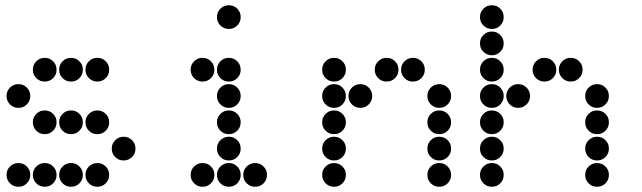

<svg xmlns="http://www.w3.org/2000/svg" viewBox="-20 -715 2440 730"><path d="M149 -495Q131 -495 118 -482Q105 -469 105 -451V-449Q105 -431 118 -418Q131 -405 149 -405H151Q169 -405 182 -418Q195 -431 195 -449V-451Q195 -469 182 -482Q169 -495 151 -495ZM249 -495Q231 -495 218 -482Q205 -469 205 -451V-449Q205 -431 218 -418Q231 -405 249 -405H251Q269 -405 282 -418Q295 -431 295 -449V-451Q295 -469 282 -482Q269 -495 251 -495ZM349 -495Q331 -495 318 -482Q305 -469 305 -451V-449Q305 -431 318 -418Q331 -405 349 -405H351Q369 -405 382 -418Q395 -431 395 -449V-451Q395 -469 382 -482Q369 -495 351 -495ZM49 -395Q31 -395 18 -382Q5 -369 5 -351V-349Q5 -331 18 -318Q31 -305 49 -305H51Q69 -305 82 -318Q95 -331 95 -349V-351Q95 -369 82 -382Q69 -395 51 -395ZM149 -295Q131 -295 118 -282Q105 -269 105 -251V-249Q105 -231 118 -218Q131 -205 149 -205H151Q169 -205 182 -218Q195 -231 195 -249V-251Q195 -269 182 -282Q169 -295 151 -295ZM249 -295Q231 -295 218 -282Q205 -269 205 -251V-249Q205 -231 218 -218Q231 -205 249 -205H251Q269 -205 282 -218Q295 -231 295 -249V-251Q295 -269 282 -282Q269 -295 251 -295ZM349 -295Q331 -295 318 -282Q305 -269 305 -251V-249Q305 -231 318 -218Q331 -205 349 -205H351Q369 -205 382 -218Q395 -231 395 -249V-251Q395 -269 382 -282Q369 -295 351 -295ZM449 -195Q431 -195 418 -182Q405 -169 405 -151V-149Q405 -131 418 -118Q431 -105 449 -105H451Q469 -105 482 -118Q495 -131 495 -149V-151Q495 -169 482 -182Q469 -195 451 -195ZM49 -95Q31 -95 18 -82Q5 -69 5 -51V-49Q5 -31 18 -18Q31 -5 49 -5H51Q69 -5 82 -18Q95 -31 95 -49V-51Q95 -69 82 -82Q69 -95 51 -95ZM149 -95Q131 -95 118 -82Q105 -69 105 -51V-49Q105 -31 118 -18Q131 -5 149 -5H151Q169 -5 182 -18Q195 -31 195 -49V-51Q195 -69 182 -82Q169 -95 151 -95ZM249 -95Q231 -95 218 -82Q205 -69 205 -51V-49Q205 -31 218 -18Q231 -5 249 -5H251Q269 -5 282 -18Q295 -31 295 -49V-51Q295 -69 282 -82Q269 -95 251 -95ZM349 -95Q331 -95 318 -82Q305 -69 305 -51V-49Q305 -31 318 -18Q331 -5 349 -5H351Q369 -5 382 -18Q395 -31 395 -49V-51Q395 -69 382 -82Q369 -95 351 -95Z M849 -695Q831 -695 818 -682Q805 -669 805 -651V-649Q805 -631 818 -618Q831 -605 849 -605H851Q869 -605 882 -618Q895 -631 895 -649V-651Q895 -669 882 -682Q869 -695 851 -695ZM749 -495Q731 -495 718 -482Q705 -469 705 -451V-449Q705 -431 718 -418Q731 -405 749 -405H751Q769 -405 782 -418Q795 -431 795 -449V-451Q795 -469 782 -482Q769 -495 751 -495ZM849 -495Q831 -495 818 -482Q805 -469 805 -451V-449Q805 -431 818 -418Q831 -405 849 -405H851Q869 -405 882 -418Q895 -431 895 -449V-451Q895 -469 882 -482Q869 -495 851 -495ZM849 -395Q831 -395 818 -382Q805 -369 805 -351V-349Q805 -331 818 -318Q831 -305 849 -305H851Q869 -305 882 -318Q895 -331 895 -349V-351Q895 -369 882 -382Q869 -395 851 -395ZM849 -295Q831 -295 818 -282Q805 -269 805 -251V-249Q805 -231 818 -218Q831 -205 849 -205H851Q869 -205 882 -218Q895 -231 895 -249V-251Q895 -269 882 -282Q869 -295 851 -295ZM849 -195Q831 -195 818 -182Q805 -169 805 -151V-149Q805 -131 818 -118Q831 -105 849 -105H851Q869 -105 882 -118Q895 -131 895 -149V-151Q895 -169 882 -182Q869 -195 851 -195ZM749 -95Q731 -95 718 -82Q705 -69 705 -51V-49Q705 -31 718 -18Q731 -5 749 -5H751Q769 -5 782 -18Q795 -31 795 -49V-51Q795 -69 782 -82Q769 -95 751 -95ZM849 -95Q831 -95 818 -82Q805 -69 805 -51V-49Q805 -31 818 -18Q831 -5 849 -5H851Q869 -5 882 -18Q895 -31 895 -49V-51Q895 -69 882 -82Q869 -95 851 -95ZM949 -95Q931 -95 918 -82Q905 -69 905 -51V-49Q905 -31 918 -18Q931 -5 949 -5H951Q969 -5 982 -18Q995 -31 995 -49V-51Q995 -69 982 -82Q969 -95 951 -95Z M1249 -495Q1231 -495 1218 -482Q1205 -469 1205 -451V-449Q1205 -431 1218 -418Q1231 -405 1249 -405H1251Q1269 -405 1282 -418Q1295 -431 1295 -449V-451Q1295 -469 1282 -482Q1269 -495 1251 -495ZM1449 -495Q1431 -495 1418 -482Q1405 -469 1405 -451V-449Q1405 -431 1418 -418Q1431 -405 1449 -405H1451Q1469 -405 1482 -418Q1495 -431 1495 -449V-451Q1495 -469 1482 -482Q1469 -495 1451 -495ZM1549 -495Q1531 -495 1518 -482Q1505 -469 1505 -451V-449Q1505 -431 1518 -418Q1531 -405 1549 -405H1551Q1569 -405 1582 -418Q1595 -431 1595 -449V-451Q1595 -469 1582 -482Q1569 -495 1551 -495ZM1249 -395Q1231 -395 1218 -382Q1205 -369 1205 -351V-349Q1205 -331 1218 -318Q1231 -305 1249 -305H1251Q1269 -305 1282 -318Q1295 -331 1295 -349V-351Q1295 -369 1282 -382Q1269 -395 1251 -395ZM1349 -395Q1331 -395 1318 -382Q1305 -369 1305 -351V-349Q1305 -331 1318 -318Q1331 -305 1349 -305H1351Q1369 -305 1382 -318Q1395 -331 1395 -349V-351Q1395 -369 1382 -382Q1369 -395 1351 -395ZM1649 -395Q1631 -395 1618 -382Q1605 -369 1605 -351V-349Q1605 -331 1618 -318Q1631 -305 1649 -305H1651Q1669 -305 1682 -318Q1695 -331 1695 -349V-351Q1695 -369 1682 -382Q1669 -395 1651 -395ZM1249 -295Q1231 -295 1218 -282Q1205 -269 1205 -251V-249Q1205 -231 1218 -218Q1231 -205 1249 -205H1251Q1269 -205 1282 -218Q1295 -231 1295 -249V-251Q1295 -269 1282 -282Q1269 -295 1251 -295ZM1649 -295Q1631 -295 1618 -282Q1605 -269 1605 -251V-249Q1605 -231 1618 -218Q1631 -205 1649 -205H1651Q1669 -205 1682 -218Q1695 -231 1695 -249V-251Q1695 -269 1682 -282Q1669 -295 1651 -295ZM1249 -195Q1231 -195 1218 -182Q1205 -169 1205 -151V-149Q1205 -131 1218 -118Q1231 -105 1249 -105H1251Q1269 -105 1282 -118Q1295 -131 1295 -149V-151Q1295 -169 1282 -182Q1269 -195 1251 -195ZM1649 -195Q1631 -195 1618 -182Q1605 -169 1605 -151V-149Q1605 -131 1618 -118Q1631 -105 1649 -105H1651Q1669 -105 1682 -118Q1695 -131 1695 -149V-151Q1695 -169 1682 -182Q1669 -195 1651 -195ZM1249 -95Q1231 -95 1218 -82Q1205 -69 1205 -51V-49Q1205 -31 1218 -18Q1231 -5 1249 -5H1251Q1269 -5 1282 -18Q1295 -31 1295 -49V-51Q1295 -69 1282 -82Q1269 -95 1251 -95ZM1649 -95Q1631 -95 1618 -82Q1605 -69 1605 -51V-49Q1605 -31 1618 -18Q1631 -5 1649 -5H1651Q1669 -5 1682 -18Q1695 -31 1695 -49V-51Q1695 -69 1682 -82Q1669 -95 1651 -95Z M1849 -695Q1831 -695 1818 -682Q1805 -669 1805 -651V-649Q1805 -631 1818 -618Q1831 -605 1849 -605H1851Q1869 -605 1882 -618Q1895 -631 1895 -649V-651Q1895 -669 1882 -682Q1869 -695 1851 -695ZM1849 -595Q1831 -595 1818 -582Q1805 -569 1805 -551V-549Q1805 -531 1818 -518Q1831 -505 1849 -505H1851Q1869 -505 1882 -518Q1895 -531 1895 -549V-551Q1895 -569 1882 -582Q1869 -595 1851 -595ZM1849 -495Q1831 -495 1818 -482Q1805 -469 1805 -451V-449Q1805 -431 1818 -418Q1831 -405 1849 -405H1851Q1869 -405 1882 -418Q1895 -431 1895 -449V-451Q1895 -469 1882 -482Q1869 -495 1851 -495ZM2049 -495Q2031 -495 2018 -482Q2005 -469 2005 -451V-449Q2005 -431 2018 -418Q2031 -405 2049 -405H2051Q2069 -405 2082 -418Q2095 -431 2095 -449V-451Q2095 -469 2082 -482Q2069 -495 2051 -495ZM2149 -495Q2131 -495 2118 -482Q2105 -469 2105 -451V-449Q2105 -431 2118 -418Q2131 -405 2149 -405H2151Q2169 -405 2182 -418Q2195 -431 2195 -449V-451Q2195 -469 2182 -482Q2169 -495 2151 -495ZM1849 -395Q1831 -395 1818 -382Q1805 -369 1805 -351V-349Q1805 -331 1818 -318Q1831 -305 1849 -305H1851Q1869 -305 1882 -318Q1895 -331 1895 -349V-351Q1895 -369 1882 -382Q1869 -395 1851 -395ZM1949 -395Q1931 -395 1918 -382Q1905 -369 1905 -351V-349Q1905 -331 1918 -318Q1931 -305 1949 -305H1951Q1969 -305 1982 -318Q1995 -331 1995 -349V-351Q1995 -369 1982 -382Q1969 -395 1951 -395ZM2249 -395Q2231 -395 2218 -382Q2205 -369 2205 -351V-349Q2205 -331 2218 -318Q2231 -305 2249 -305H2251Q2269 -305 2282 -318Q2295 -331 2295 -349V-351Q2295 -369 2282 -382Q2269 -395 2251 -395ZM1849 -295Q1831 -295 1818 -282Q1805 -269 1805 -251V-249Q1805 -231 1818 -218Q1831 -205 1849 -205H1851Q1869 -205 1882 -218Q1895 -231 1895 -249V-251Q1895 -269 1882 -282Q1869 -295 1851 -295ZM2249 -295Q2231 -295 2218 -282Q2205 -269 2205 -251V-249Q2205 -231 2218 -218Q2231 -205 2249 -205H2251Q2269 -205 2282 -218Q2295 -231 2295 -249V-251Q2295 -269 2282 -282Q2269 -295 2251 -295ZM1849 -195Q1831 -195 1818 -182Q1805 -169 1805 -151V-149Q1805 -131 1818 -118Q1831 -105 1849 -105H1851Q1869 -105 1882 -118Q1895 -131 1895 -149V-151Q1895 -169 1882 -182Q1869 -195 1851 -195ZM2249 -195Q2231 -195 2218 -182Q2205 -169 2205 -151V-149Q2205 -131 2218 -118Q2231 -105 2249 -105H2251Q2269 -105 2282 -118Q2295 -131 2295 -149V-151Q2295 -169 2282 -182Q2269 -195 2251 -195ZM1849 -95Q1831 -95 1818 -82Q1805 -69 1805 -51V-49Q1805 -31 1818 -18Q1831 -5 1849 -5H1851Q1869 -5 1882 -18Q1895 -31 1895 -49V-51Q1895 -69 1882 -82Q1869 -95 1851 -95ZM2249 -95Q2231 -95 2218 -82Q2205 -69 2205 -51V-49Q2205 -31 2218 -18Q2231 -5 2249 -5H2251Q2269 -5 2282 -18Q2295 -31 2295 -49V-51Q2295 -69 2282 -82Q2269 -95 2251 -95Z"/></svg>

Font: Doto Black Rounded Black
Style: Regular
Weight: 900
Monospace: yes
Version: Version 1.000